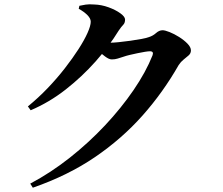

<svg xmlns="http://www.w3.org/2000/svg" viewBox="-20 -814 1040 895"><path d="M121 42Q217 -9 305.5 -79Q394 -149 469.5 -229.5Q545 -310 602.5 -394Q660 -478 691 -556Q698 -575 679 -575Q671 -575 655.5 -572.5Q640 -570 621 -566Q602 -562 585 -558Q568 -554 557 -550Q541 -545 528.5 -541Q516 -537 501 -537Q488 -537 469.5 -551Q451 -565 430 -582L449 -618Q465 -616 475.5 -615.5Q486 -615 496 -615Q509 -615 534 -617.5Q559 -620 587.5 -624Q616 -628 640 -632.5Q664 -637 674 -641Q693 -647 707.5 -660Q722 -673 738 -673Q749 -673 770.5 -664.5Q792 -656 815 -641.5Q838 -627 854 -610.5Q870 -594 870 -579Q870 -565 859 -555.5Q848 -546 835.5 -536Q823 -526 813 -511Q740 -383 644 -275Q548 -167 422.5 -81.5Q297 4 133 61ZM110 -318Q159 -358 202.5 -403.5Q246 -449 282.5 -496Q319 -543 346 -585Q373 -627 388 -660.5Q403 -694 403 -713Q403 -728 387 -744Q371 -760 347 -773L350 -787Q364 -790 379.5 -792.5Q395 -795 420 -793Q453 -792 486 -780Q519 -768 541 -752Q563 -736 563 -723Q563 -707 554.5 -698.5Q546 -690 533 -671Q489 -599 426 -528Q363 -457 286.5 -397Q210 -337 123 -300Z"/></svg>

Font: Noto Serif HK ExtraLight
Style: Bold
Weight: 700
Version: Version 2.002-H1;hotconv 1.1.0;makeotfexe 2.6.0